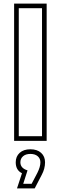

<svg xmlns="http://www.w3.org/2000/svg" viewBox="-20 -775 341 1074"><path d="M85 -13H215V-729H85ZM59 -755H241V13H59ZM206 133Q206 112 191 99Q176 86 150 86Q124 86 109 99Q94 112 94 133Q94 166 134 178L110 253H157L189 192Q206 158 206 133ZM232 133Q232 169 213 204L174 279H75L103 194Q68 177 68 133Q68 100 90 80Q112 60 150 60Q188 60 210 80Q232 100 232 133Z"/></svg>

Font: CMG Sans Outline
Style: Outline
Weight: 700
Designer: Julieta Ulanovsky
Foundry: Julieta Ulanovsky
Version: Version 7.200